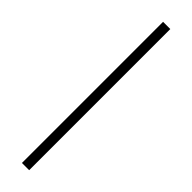

<svg xmlns="http://www.w3.org/2000/svg" viewBox="-293 -824 808 808"><g transform="rotate(45 111.5 -420.0)"><path d="M133 0H90V-840H133Z"/></g></svg>

Font: TypoPRO Sinkin Sans
Style: 200 X Light
Weight: 200
Designer: Keith Bates
Foundry: K-Type
Version: Sinkin Sans (version 1.0)  by Keith Bates   •   © 2014   www